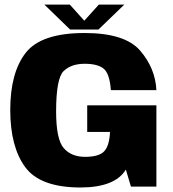

<svg xmlns="http://www.w3.org/2000/svg" viewBox="-20 -828 769 852"><path d="M338 4Q490.5 3.5 538.5 -75.5L561 0H674V-360.5H367V-242.5H468L467.5 -231Q462.5 -173 438 -152.5Q413.5 -132 357.5 -132Q296.5 -132 262.8 -170.8Q229 -209.5 229 -333.5Q229 -481 262.8 -513Q296.5 -545 355.5 -545Q413 -545 439.8 -523.5Q466.5 -502 472 -428H674Q669.5 -524.5 602.2 -603Q535 -681.5 355 -681.5Q162.5 -681.5 94 -593.5Q25.5 -505.5 25.5 -340Q25.5 -177 91.8 -86.5Q158 4 338 4ZM291 -697H417L531.5 -807.5H418.5L354 -736L290 -807.5H177Z"/></svg>

Font: Anybody Thin ExtraBold
Style: Regular
Weight: 800
Version: Version 1.113;gftools[0.9.25]